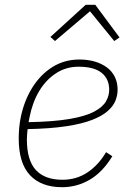

<svg xmlns="http://www.w3.org/2000/svg" viewBox="-20 -768 546 800"><path d="M239 12Q152 12 105 -38Q58 -88 58 -191Q58 -213 60 -235Q62 -257 66 -277Q80 -347 114 -402Q148 -457 198 -488.5Q248 -520 311 -520Q346 -520 375 -511.5Q404 -503 425.5 -487Q447 -471 458.5 -447.5Q470 -424 470 -394Q470 -371 461 -348.5Q452 -326 429 -305.5Q406 -285 364 -268.5Q322 -252 256 -242Q190 -232 95 -230Q94 -222 93 -208.5Q92 -195 92 -187Q92 -100 129.5 -59.5Q167 -19 240 -19Q299 -19 345 -50Q391 -81 422 -134L448 -117Q407 -50 353.5 -19Q300 12 239 12ZM307 -490Q255 -490 213 -462.5Q171 -435 143 -388Q115 -341 103 -279L99 -259Q205 -261 271 -272.5Q337 -284 372.5 -303Q408 -322 421.5 -345.5Q435 -369 435 -394Q435 -439 403.5 -464.5Q372 -490 307 -490ZM337 -748H377L478 -612L456 -597L355 -721L209 -597L190 -614Z"/></svg>

Font: IBM Plex Sans ExtraLight
Style: Italic
Weight: 250
Italic angle: -11.31°
Designer: Mike Abbink, Paul van der Laan, Pieter van Rosmalen
Foundry: Bold Monday
Version: Version 3.201